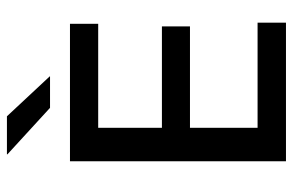

<svg xmlns="http://www.w3.org/2000/svg" viewBox="-169 -697 866 568"><g transform="rotate(-90 264.0 -413.0)"><path d="M170 0H71V-639H170ZM481 0H100.5V-84H481ZM470 -284H128V-367H470ZM477.5 -555.5H100V-639H477.5ZM91.5 -825.5H204L322 -699V-698H229L91.5 -824Z"/></g></svg>

Font: Anek Devanagari Medium
Style: Regular
Weight: 500
Designer: Kailash Malviya (Devanagari) & Yesha Goshar (Latin)
Foundry: Ek Type
Version: Version 1.003